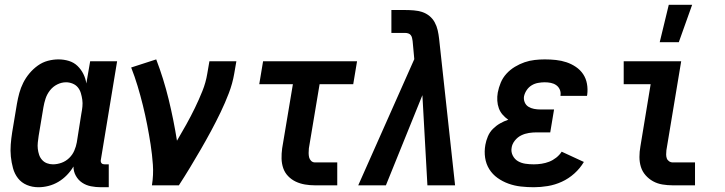

<svg xmlns="http://www.w3.org/2000/svg" viewBox="-20 -777 3040 805"><path d="M141 8Q115 8 92.5 -1.5Q70 -11 55.5 -29.5Q41 -48 34.5 -72Q28 -96 25.5 -120.5Q23 -145 25 -171Q27 -197 31 -222L51 -342Q55 -365 61 -387Q67 -409 77.5 -430Q88 -451 103.5 -469.5Q119 -488 138.5 -502Q158 -516 180.5 -522Q203 -528 225 -528Q248 -528 269 -521.5Q290 -515 305 -500.5Q320 -486 329.5 -467Q339 -448 342 -427L358 -520H471L403 -108Q402 -104 402.5 -100Q403 -96 405.5 -93Q408 -90 411.5 -89Q415 -88 419 -88H436V8H403Q382 8 361.5 4Q341 0 324.5 -11Q308 -22 298 -40Q288 -58 288 -79Q277 -60 260.5 -43Q244 -26 224.5 -14.5Q205 -3 183.5 2.5Q162 8 141 8ZM202 -88Q220 -88 238 -94.5Q256 -101 270 -114.5Q284 -128 291.5 -145.5Q299 -163 302 -180L321 -300Q324 -315 325.5 -330Q327 -345 325 -359Q323 -373 319 -386.5Q315 -400 306.5 -410.5Q298 -421 284.5 -426.5Q271 -432 257 -432Q238 -432 220 -423Q202 -414 189.5 -398Q177 -382 171 -363.5Q165 -345 162 -327L142 -207Q140 -193 138.5 -179.5Q137 -166 138.5 -153Q140 -140 144 -128Q148 -116 156.5 -106.5Q165 -97 177 -92.5Q189 -88 202 -88Z M617 0Q624 -44 621 -86.5Q618 -129 611.5 -171Q605 -213 597 -254Q589 -295 579 -335.5Q569 -376 557 -416Q545 -456 530 -494L635 -528Q666 -447 687 -361Q708 -275 722 -187Q742 -221 761 -255Q780 -289 797 -324Q814 -359 828.5 -395Q843 -431 849 -468L858 -520H971L962 -468Q955 -427 939.5 -386.5Q924 -346 905 -306.5Q886 -267 865 -228Q844 -189 822 -151Q800 -113 777 -75Q754 -37 730 0Z M1300 0Q1279 0 1258.5 -3.5Q1238 -7 1220 -15.5Q1202 -24 1188 -38.5Q1174 -53 1167.5 -72Q1161 -91 1160.5 -112Q1160 -133 1163 -155L1208 -424H1067L1083 -520H1477L1461 -424H1320L1275 -155Q1274 -145 1274 -135.5Q1274 -126 1276 -117.5Q1278 -109 1284.5 -102.5Q1291 -96 1301 -96H1394V0Z M1482 0 1717 -529 1710 -605Q1709 -612 1707.5 -618.5Q1706 -625 1702 -630Q1698 -635 1691.5 -637Q1685 -639 1678 -639H1621V-735H1678Q1696 -735 1715 -733.5Q1734 -732 1750.5 -726.5Q1767 -721 1780.5 -710Q1794 -699 1802.5 -683.5Q1811 -668 1815 -650.5Q1819 -633 1821 -615L1888 0H1772L1751 -378L1598 0Z M2218 8Q2191 8 2164 5Q2137 2 2112 -7Q2087 -16 2066 -31Q2045 -46 2031.5 -67.5Q2018 -89 2014 -115.5Q2010 -142 2015 -170Q2018 -187 2025.5 -205Q2033 -223 2046.5 -236.5Q2060 -250 2076.5 -259.5Q2093 -269 2111 -275Q2098 -284 2087.5 -296Q2077 -308 2071.5 -323Q2066 -338 2065 -355Q2064 -372 2067 -389Q2071 -410 2079.5 -430.5Q2088 -451 2103.5 -468Q2119 -485 2139 -497Q2159 -509 2179.5 -516Q2200 -523 2221.5 -525.5Q2243 -528 2264 -528Q2288 -528 2311 -525.5Q2334 -523 2355 -516Q2376 -509 2394.5 -496.5Q2413 -484 2425 -466Q2437 -448 2441 -425.5Q2445 -403 2442 -380L2441 -375H2330V-377Q2332 -390 2327 -401.5Q2322 -413 2312 -420Q2302 -427 2289.5 -429.5Q2277 -432 2264 -432Q2251 -432 2236.5 -429.5Q2222 -427 2209.5 -419.5Q2197 -412 2188.5 -399.5Q2180 -387 2177 -373Q2175 -360 2180 -348Q2185 -336 2195.5 -329.5Q2206 -323 2219 -320.5Q2232 -318 2246 -318H2303L2287 -222H2230Q2214 -222 2197.5 -219.5Q2181 -217 2165.5 -209.5Q2150 -202 2138.5 -187.5Q2127 -173 2125 -157Q2122 -140 2130 -124.5Q2138 -109 2152 -101Q2166 -93 2183 -90.5Q2200 -88 2218 -88Q2234 -88 2250.5 -90.5Q2267 -93 2282.5 -99Q2298 -105 2312 -116Q2326 -127 2335 -141L2428 -98Q2412 -71 2388 -49.5Q2364 -28 2335.5 -15Q2307 -2 2277 3Q2247 8 2218 8Z M2746 -600 2784 -757H2882L2826 -600ZM2800 0Q2779 0 2757.5 -3.5Q2736 -7 2718 -17Q2700 -27 2686.5 -42.5Q2673 -58 2667 -77.5Q2661 -97 2661 -119Q2661 -141 2665 -163L2708 -424H2595V-520H2836L2774 -147Q2773 -138 2773 -129.5Q2773 -121 2775.5 -113.5Q2778 -106 2785 -101Q2792 -96 2801 -96H2894V0Z"/></svg>

Font: Iosevka SS18
Style: Bold Italic
Weight: 700
Italic angle: -9°
Monospace: yes
Designer: Belleve Invis
Foundry: Belleve Invis
Version: Version 25.1.1; ttfautohint (v1.8.4)